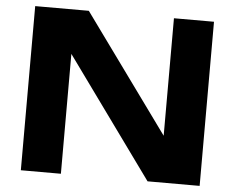

<svg xmlns="http://www.w3.org/2000/svg" viewBox="-53 -812 1068 874"><g transform="rotate(5 481.5 -375.0)"><path d="M768 -129 707 -118V-750H890V0H652L195 -632L256 -643V0H73V-750H318Z"/></g></svg>

Font: Unbounded SemiBold
Style: Regular
Weight: 600
Designer: Luke Prowse, Jean-Baptiste Morizot, Fátima Lázaro, Florian Runge
Foundry: NaN
Version: Version 1.700